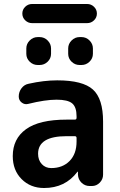

<svg xmlns="http://www.w3.org/2000/svg" viewBox="-20 -933 601 963"><path d="M379 -747H389Q412 -747 429 -730Q446 -713 446 -690V-663Q446 -640 429 -623.5Q412 -607 389 -607H379Q356 -607 339 -623.5Q322 -640 322 -663V-690Q322 -713 339 -730Q356 -747 379 -747ZM169 -747H179Q202 -747 219 -730Q236 -713 236 -690V-663Q236 -640 219 -623.5Q202 -607 179 -607H169Q146 -607 129 -623.5Q112 -640 112 -663V-690Q112 -713 129 -730Q146 -747 169 -747ZM417 -817H141Q121 -817 106.5 -831Q92 -845 92 -865Q92 -885 106.5 -899Q121 -913 141 -913H417Q437 -913 451.5 -899Q466 -885 466 -865Q466 -845 451.5 -831Q437 -817 417 -817ZM314 -250Q171 -250 171 -162Q171 -130 189.5 -110Q208 -90 237 -90Q294 -90 329 -125.5Q364 -161 364 -223V-241Q364 -250 355 -250ZM201 10Q133 10 88.5 -34.5Q44 -79 44 -150Q44 -237 110.5 -285Q177 -333 314 -333H355Q364 -333 364 -342V-350Q364 -396 342 -414.5Q320 -433 264 -433Q206 -433 122 -412Q104 -407 89 -418.5Q74 -430 74 -449Q74 -472 88 -490.5Q102 -509 124 -513Q200 -530 267 -530Q395 -530 446 -484Q497 -438 497 -323V-57Q497 -34 480.5 -17Q464 0 441 0H430Q406 0 389 -16.5Q372 -33 371 -57V-71Q371 -72 370 -72Q368 -72 368 -71Q307 10 201 10Z"/></svg>

Font: Rounded Mplus 1c Bold
Style: Bold
Weight: 700
Version: Version 1.059.20150529